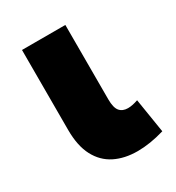

<svg xmlns="http://www.w3.org/2000/svg" viewBox="-135 -599 640 698"><g transform="rotate(-30 185.0 -250.5)"><path d="M241.5 14Q187 14 146.2 -6.5Q105.5 -27 83 -69.8Q60.5 -112.5 60.5 -179.5V-515H242.5V-202.5Q242.5 -167.5 254.5 -153.2Q266.5 -139 289 -139Q298.5 -139 309.2 -141.2Q320 -143.5 331.5 -147.5L354.5 -4Q324 5 295.8 9.5Q267.5 14 241.5 14Z"/></g></svg>

Font: Geologica Cursive ExtraBold
Style: Regular
Weight: 800
Designer: Sindre Bremnes, Frode Helland
Foundry: Monokrom Skriftforlag AS
Version: Version 1.010;gftools[0.9.28]